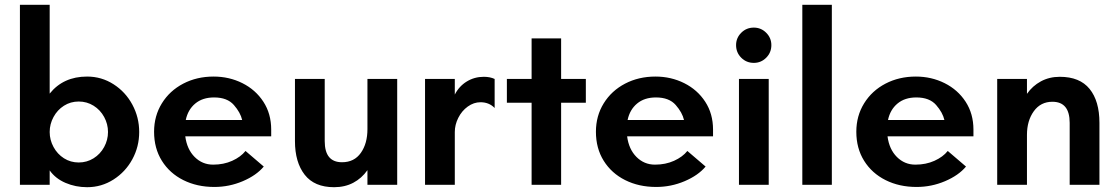

<svg xmlns="http://www.w3.org/2000/svg" viewBox="-20 -770 4654 800"><path d="M187 -60V0H63V-750H187V-380Q244 -451 343 -451Q403 -451 453 -419Q503 -387 531.5 -334Q560 -281 560 -220Q560 -159 531.5 -106.5Q503 -54 453 -22Q403 10 343 10Q295 10 253 -8Q211 -26 187 -60ZM308 -93Q342 -93 370 -110.5Q398 -128 414 -157.5Q430 -187 430 -220Q430 -253 414 -282.5Q398 -312 370 -329.5Q342 -347 308 -347Q274 -347 246.5 -329.5Q219 -312 203 -282.5Q187 -253 187 -220Q187 -187 203 -157.5Q219 -128 246.5 -110.5Q274 -93 308 -93Z M622 -221Q622 -287 654.5 -339.5Q687 -392 743.5 -421.5Q800 -451 870 -451Q935 -451 990 -423.5Q1045 -396 1077.5 -346Q1110 -296 1110 -230V-202H752Q759 -148 791 -116Q823 -84 868 -84Q912 -84 947.5 -100Q983 -116 1003 -141L1079 -76Q1048 -39 991.5 -15Q935 9 873 9Q801 9 744 -19.5Q687 -48 654.5 -100Q622 -152 622 -221ZM989 -270Q982 -301 954.5 -332.5Q927 -364 872 -364Q824 -364 793.5 -338.5Q763 -313 754 -270Z M1209 -182V-441H1333V-182Q1333 -94 1405 -94Q1456 -94 1483.5 -133Q1511 -172 1511 -232V-441H1635V0H1511V-61Q1487 -27 1452 -8.5Q1417 10 1372 10Q1290 10 1249.5 -42Q1209 -94 1209 -182Z M1751 -441H1875V-376Q1893 -411 1925 -430.5Q1957 -450 1996 -450Q2022 -450 2041 -441V-320Q2018 -344 1982 -344Q1954 -344 1929 -326Q1904 -308 1889.5 -279Q1875 -250 1875 -220V0H1751Z M2195 -342H2092V-441H2195V-610H2318V-441H2421V-342H2318V0H2195Z M2463 -221Q2463 -287 2495.5 -339.5Q2528 -392 2584.5 -421.5Q2641 -451 2711 -451Q2776 -451 2831 -423.5Q2886 -396 2918.5 -346Q2951 -296 2951 -230V-202H2593Q2600 -148 2632 -116Q2664 -84 2709 -84Q2753 -84 2788.5 -100Q2824 -116 2844 -141L2920 -76Q2889 -39 2832.5 -15Q2776 9 2714 9Q2642 9 2585 -19.5Q2528 -48 2495.5 -100Q2463 -152 2463 -221ZM2830 -270Q2823 -301 2795.5 -332.5Q2768 -364 2713 -364Q2665 -364 2634.5 -338.5Q2604 -313 2595 -270Z M3059 -441H3183V0H3059ZM3121 -655Q3151 -655 3172.5 -633.5Q3194 -612 3194 -582Q3194 -551 3172.5 -529.5Q3151 -508 3121 -508Q3090 -508 3068.5 -529.5Q3047 -551 3047 -582Q3047 -612 3068.5 -633.5Q3090 -655 3121 -655Z M3323 -750H3446V0H3323Z M3548 -221Q3548 -287 3580.5 -339.5Q3613 -392 3669.5 -421.5Q3726 -451 3796 -451Q3861 -451 3916 -423.5Q3971 -396 4003.5 -346Q4036 -296 4036 -230V-202H3678Q3685 -148 3717 -116Q3749 -84 3794 -84Q3838 -84 3873.5 -100Q3909 -116 3929 -141L4005 -76Q3974 -39 3917.5 -15Q3861 9 3799 9Q3727 9 3670 -19.5Q3613 -48 3580.5 -100Q3548 -152 3548 -221ZM3915 -270Q3908 -301 3880.5 -332.5Q3853 -364 3798 -364Q3750 -364 3719.5 -338.5Q3689 -313 3680 -270Z M4135 -441H4259V-379Q4282 -412 4317 -431Q4352 -450 4396 -450Q4479 -450 4520 -399.5Q4561 -349 4561 -258V0H4437V-258Q4437 -346 4365 -346Q4316 -346 4287.5 -306.5Q4259 -267 4259 -208V0H4135Z"/></svg>

Font: Teachers SemiBold
Style: Regular
Weight: 600
Designer: Alfredo Marco Pradil & Chank Diesel
Version: Version 0.009